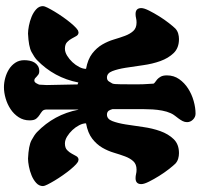

<svg xmlns="http://www.w3.org/2000/svg" viewBox="-39 -882 1011 973"><g transform="rotate(-90 466.5 -395.5)"><path d="M400 -331Q397 -342 392 -350Q385 -359 372 -359Q350 -359 339.5 -332Q329 -305 322.5 -264.5Q316 -224 309.5 -176.5Q303 -129 288.5 -88.5Q274 -48 248 -21Q222 6 177 6Q163 6 149 2Q135 -2 124 -12Q114 -22 96 -45Q78 -68 61.5 -94.5Q45 -121 32.5 -146Q20 -171 20 -185Q20 -214 50 -214Q61 -214 71 -211.5Q81 -209 93 -209Q121 -209 136 -225.5Q151 -242 160.5 -267.5Q170 -293 179 -323.5Q188 -354 204.5 -382.5Q221 -411 250 -433.5Q279 -456 328 -465Q328 -481 318.5 -499.5Q309 -518 294 -534Q279 -550 261 -561Q243 -572 226 -572Q204 -572 192.5 -561Q181 -550 174.5 -537.5Q168 -525 161.5 -514Q155 -503 143 -503L140 -504Q133 -504 121 -515Q109 -526 94.5 -543.5Q80 -561 65 -582.5Q50 -604 38 -624Q26 -644 18 -660Q10 -676 10 -683Q10 -703 26 -717.5Q42 -732 64 -741Q86 -750 109.5 -754.5Q133 -759 149 -759Q215 -756 242 -741.5Q269 -727 283 -714Q373 -627 397 -504L398 -505V-664Q398 -680 389.5 -687Q381 -694 370.5 -700.5Q360 -707 351.5 -717.5Q343 -728 343 -751Q343 -782 359 -806.5Q375 -831 400 -847.5Q425 -864 454.5 -872.5Q484 -881 511 -881Q534 -881 558 -874.5Q582 -868 602 -855.5Q622 -843 635 -823.5Q648 -804 648 -778Q648 -765 645.5 -751.5Q643 -738 636.5 -727Q630 -716 619 -709Q608 -702 592 -702Q582 -702 576 -706Q570 -710 565.5 -714.5Q561 -719 556.5 -723Q552 -727 545 -727Q537 -727 531.5 -717.5Q526 -708 524 -702L522 -664Q522 -642 525 -518V-508L535 -504Q559 -627 649 -714Q663 -727 690 -741.5Q717 -756 783 -759Q799 -759 822.5 -754.5Q846 -750 868 -741Q890 -732 906 -717.5Q922 -703 922 -683Q922 -676 914 -660Q906 -644 894 -624Q882 -604 867 -582.5Q852 -561 837.5 -543.5Q823 -526 811 -515Q799 -504 792 -504L789 -503Q777 -503 770.5 -514Q764 -525 757.5 -537.5Q751 -550 739.5 -561Q728 -572 706 -572Q689 -572 671 -561Q653 -550 638 -534Q623 -518 613.5 -499.5Q604 -481 604 -465Q653 -456 682 -433.5Q711 -411 727.5 -382.5Q744 -354 753 -323.5Q762 -293 771.5 -267.5Q781 -242 796 -225.5Q811 -209 839 -209Q851 -209 861 -211.5Q871 -214 882 -214Q912 -214 912 -185Q912 -171 899.5 -146Q887 -121 870.5 -94.5Q854 -68 836 -45Q818 -22 808 -12Q797 -2 783 2Q769 6 755 6Q710 6 684 -21Q658 -48 643.5 -88.5Q629 -129 622.5 -176.5Q616 -224 609.5 -264.5Q603 -305 592.5 -332Q582 -359 560 -359Q547 -359 540.5 -349.5Q534 -340 530 -332Q526 -324 526 -290Q526 -233 525.5 -208Q525 -183 529 -125Q529 -120 536 -115.5Q543 -111 550.5 -104.5Q558 -98 564.5 -86.5Q571 -75 571 -55Q571 -20 552 7Q533 34 504 52.5Q475 71 441 80.5Q407 90 377 90Q360 90 347 77Q334 64 334 47Q334 35 339.5 24.5Q345 14 352 4.5Q359 -5 366.5 -14.5Q374 -24 379 -35Q388 -55 392.5 -79Q397 -103 398.5 -128Q400 -153 400 -177.5Q400 -202 400 -224Z"/></g></svg>

Font: r_Neptun CAT
Style: Regular
Weight: 400
Foundry: Peter Wiegel, CAT-Fonts
Version: Version 1.000;June 8, 2024;FontCreator 14.0.0.2814 32-bit